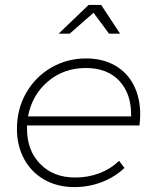

<svg xmlns="http://www.w3.org/2000/svg" viewBox="-20 -760 635 782"><path d="M90 -249V-236Q90 -147 144 -92Q198 -37 286 -37Q339 -37 385 -54.5Q431 -72 465 -105L487 -76Q448 -39 395 -18.5Q342 2 283 2Q214 2 161 -28Q108 -58 78.5 -112Q49 -166 49 -235Q49 -316 86.5 -381.5Q124 -447 188.5 -484.5Q253 -522 331 -522Q398 -522 448 -493.5Q498 -465 524.5 -413.5Q551 -362 551 -294Q551 -272 548 -249ZM94 -286H514Q516 -376 467 -429.5Q418 -483 330 -483Q240 -483 175.5 -428.5Q111 -374 94 -286ZM469 -623H424L361 -708L264 -623H219L341 -740H392Z"/></svg>

Font: Gontserrat ExtraLight
Style: Italic
Weight: 275
Italic angle: -11.3°
Designer: Julieta Ulanovsky
Foundry: Julieta Ulanovsky
Version: Version 6.001